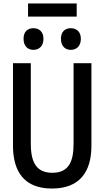

<svg xmlns="http://www.w3.org/2000/svg" viewBox="-20 -1079 603 1109"><path d="M142 -983H423V-1059H142ZM389 -791C421 -791 447 -812 447 -855C447 -897 421 -916 389 -916C357 -916 332 -898 332 -855C332 -812 357 -791 389 -791ZM173 -791C205 -791 231 -812 231 -855C231 -897 205 -916 173 -916C141 -916 116 -898 116 -855C116 -812 141 -791 173 -791ZM280 10C440 10 508 -86 508 -237V-714H405V-249C405 -142 375 -81 282 -81C193 -81 158 -138 158 -248V-714H55V-238C55 -81 126 10 280 10Z"/></svg>

Font: Noto Sans Mono SemiCondensed Medium
Style: Regular
Weight: 500
Width: 4
Designer: Monotype Design Team
Foundry: Monotype Imaging Inc.
Version: Version 2.014